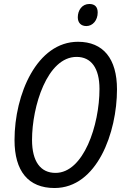

<svg xmlns="http://www.w3.org/2000/svg" viewBox="-20 -935 627 965"><path d="M414 -804C446 -804 471 -833 471 -872C471 -900 457 -915 429 -915C392 -915 371 -883 371 -848C371 -820 388 -804 414 -804ZM254 10C468 10 568 -269 568 -486C568 -640 499 -725 372 -725C166 -725 53 -462 53 -231C53 -75 122 10 254 10ZM259 -66C184 -66 141 -123 141 -232C141 -400 217 -649 365 -649C438 -649 480 -593 480 -488C480 -306 400 -66 259 -66Z"/></svg>

Font: Noto Sans Display SemiCondensed
Style: Italic
Weight: 400
Width: 4
Italic angle: -12°
Designer: Monotype Design Team
Foundry: Monotype Imaging Inc.
Version: Version 1.900